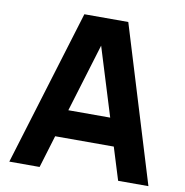

<svg xmlns="http://www.w3.org/2000/svg" viewBox="-80 -797 844 874"><g transform="rotate(10 341.5 -360.0)"><path d="M663 0H523L476.5 -150H205.5L160 0H20L240 -720H443ZM340 -592.5 244 -277H437.5Z"/></g></svg>

Font: Hauora ExtraBold
Style: Regular
Weight: 800
Designer: Wayne Shih
Foundry: WCYS
Version: Version 1.001